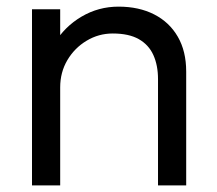

<svg xmlns="http://www.w3.org/2000/svg" viewBox="-20 -559 653 579"><path d="M456.5 0V-254.5Q456.5 -277.5 456.5 -292.2Q456.5 -307 456.5 -320.5Q456.5 -362 442.5 -393Q428.5 -424 398.5 -441Q368.5 -458 320 -458Q277.5 -458 241.2 -436.2Q205 -414.5 183.2 -377.8Q161.5 -341 161.5 -295.5L113 -314Q113 -376.5 143.8 -427.5Q174.5 -478.5 225.8 -508.8Q277 -539 337.5 -539Q399 -539 445 -515.5Q491 -492 516.2 -448.2Q541.5 -404.5 541.5 -343Q541.5 -321 541.5 -295Q541.5 -269 541.5 -246.5V0ZM76.5 0V-531H161.5V0Z"/></svg>

Font: Epilogue
Style: Regular
Weight: 400
Designer: Tyler Finck
Foundry: Etcetera Type Co
Version: Version 2.112